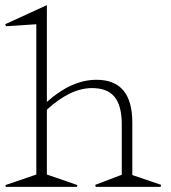

<svg xmlns="http://www.w3.org/2000/svg" viewBox="-40 -726 663 746"><path d="M-16.1 -624 -20 -631.8 142.1 -706.1V-330.1Q238.3 -416 335 -416Q474.1 -416 474.1 -250V-45.9L585.9 -7.8L584 0H332L330.1 -7.8L433.1 -46.9V-243.2Q433.1 -315.4 405 -349.6Q377 -383.8 317.9 -383.8Q233.4 -383.8 142.1 -299.8V-47.9L261.2 -6.8L258.8 0H-17.1L-19 -6.8L101.1 -47.9V-631.8Z"/></svg>

Font: Halibut Thin
Style: Regular
Weight: 250
Designer: Matteo Maggi
Foundry: Collletttivo
Version: Version 3.080 | FøM Fix